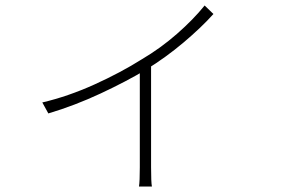

<svg xmlns="http://www.w3.org/2000/svg" viewBox="-20 -610 1040 699"><path d="M496 -394Q564 -434 624 -486.5Q684 -539 725 -590L757 -559Q713 -510 648.5 -455.5Q584 -401 511 -356Q441 -314 347 -270Q253 -226 156 -197L134 -237Q228 -259 324 -302.5Q420 -346 496 -394ZM530 -391V-1Q530 53 533 69H486Q489 50 489 -1V-375Z"/></svg>

Font: Merged Yaku Han JP ExtraLight
Style: Regular
Weight: 250
Designer: Ryoko NISHIZUKA 西塚涼子 (kana, bopomofo & ideographs); Paul D. Hunt (Latin, Greek & Cyrillic); Sandoll Communications 산돌커뮤니
Foundry: Adobe
Version: Version 2.004